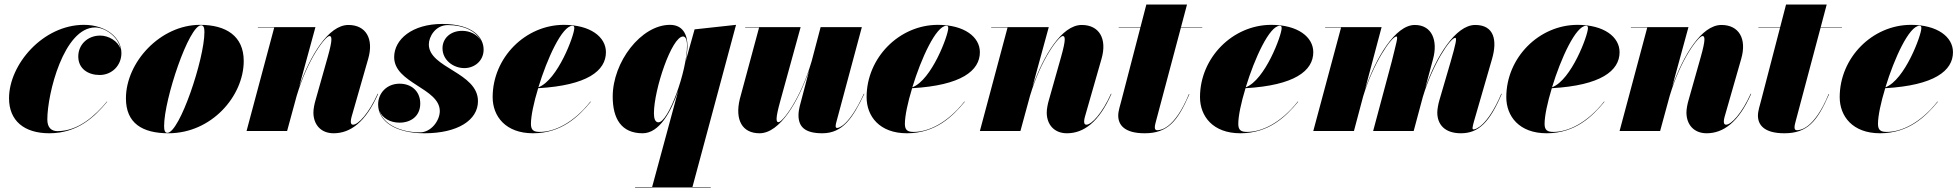

<svg xmlns="http://www.w3.org/2000/svg" viewBox="-20 -580 8676 850"><path d="M454.5 -129.5 453.5 -130.5C401.5 -68 327 0.5 234.5 0.5C208 0.5 189.5 -14.5 189.5 -51C189.5 -165 262.5 -458.5 401.5 -458.5C442 -458.5 503.5 -420.5 514 -362.5C503 -398 461 -422.5 423.5 -422.5C368 -422.5 326.5 -382.5 326.5 -330C326.5 -275 371 -248 421 -248C475 -248 517.5 -289.5 517.5 -345C517.5 -414 448.5 -470 351.5 -470C170.5 -470 20 -295 20 -145C20 -45 87.5 10 198.5 10C324.5 10 400 -64 454.5 -129.5Z M726 10C917 10 1059 -155 1059 -310C1059 -420 981.5 -470 865.5 -470C689.5 -470 537.5 -304.5 537.5 -144.5C537.5 -34.5 610 10 726 10ZM721 8C710 8 706.5 -3 706.5 -22C706.5 -141 816.5 -468 870.5 -468C881.5 -468 885 -457 885 -438C885 -319 775 8 721 8Z M1194 -458 1071.5 0H1251L1293.5 -156C1343 -321 1421.5 -420.5 1438.5 -420.5C1449.5 -420.5 1453 -406 1431 -328L1377 -137C1372 -120.5 1367.5 -97.5 1367.5 -82C1367.5 -29 1400 10 1457 10C1530.5 10 1598.5 -38.5 1654 -164.5L1652 -165C1613.5 -79.5 1566.5 -28 1543 -28C1536.5 -28 1533 -31.5 1533 -43C1533 -48 1535 -58 1536.5 -63L1610 -319.5C1636 -409.5 1599 -469.5 1522.5 -469.5C1433 -469.5 1352.5 -331.5 1304.5 -196.5L1376.5 -460H1121.5V-458Z M2096 -132C2096 -260 1878.5 -278.5 1878.5 -383.5C1878.5 -417 1907 -469 1963 -469C2034.5 -469 2087.5 -441 2108.5 -401C2092.5 -427.5 2060.5 -443.5 2026 -443.5C1973.5 -443.5 1939 -409.5 1939 -366.5C1939 -314 1986.5 -278.5 2036 -278.5C2079.5 -278.5 2121 -309.5 2121 -360.5C2121 -412.5 2076 -474 1938 -474C1805 -474 1725 -406 1725 -327C1725 -211 1927 -190 1927 -88C1927 -47 1889.5 6 1839 6C1755 6 1677.5 -28.5 1659.5 -90C1672 -56.5 1708 -37 1749 -37C1799 -37 1840.5 -66 1840.5 -121.5C1840.5 -176 1801.5 -209.5 1749 -209.5C1692.5 -209.5 1654 -168 1654 -117.5C1654 -43 1730.5 10 1859.5 10C2006 10 2096 -48 2096 -132Z M2330.5 -31.5C2330.5 -66.5 2343 -126 2362.5 -189.5C2579.5 -202 2662.5 -266.5 2662.5 -349C2662.5 -416.5 2593.5 -470 2476.5 -470C2306 -470 2161 -325 2161 -150C2161 -65 2218.5 10 2339.5 10C2466 10 2541.5 -64 2595.5 -129.5L2594 -130.5C2518 -34.5 2434 4 2369.5 4C2343 4 2330.5 -3.5 2330.5 -31.5ZM2514.5 -466C2520.5 -466 2522.5 -462.5 2522.5 -455.5C2522.5 -424 2449 -225.5 2363.5 -193.5C2402.5 -321.5 2468.5 -466 2514.5 -466Z M3023.5 -376C3023.5 -428 3002 -470 2946 -470C2818 -470 2692.5 -305.5 2692.5 -152.5C2692.5 -55 2730.5 10 2825 10C2898.5 10 2950.5 -83.5 2983 -180L2867 248H2791.5V250H3126.5V248H3045.5L3238.5 -470L3055 -450L3015.5 -309C3021 -338.5 3023.5 -362.5 3023.5 -376ZM3021.5 -379C3021.5 -264 2939 -38.5 2895 -38.5C2880 -38.5 2875 -56 2875 -78.5C2875 -183.5 2954 -418.5 3004 -418.5C3014 -418.5 3021.5 -406.5 3021.5 -379Z M3524.5 -460H3279V-458H3340.5L3255 -141C3233 -49 3266 10 3342.5 10C3433.5 10 3515 -132.5 3562.5 -269.5L3520.5 -110C3517.5 -98.5 3515 -83 3515 -70C3515 -18.5 3543.5 10 3620.5 10C3712 10 3756 -59.5 3806.5 -164.5L3804.5 -165C3739 -23 3693.5 -13.5 3686 -13.5C3681.5 -13.5 3679.5 -16.5 3679.5 -21C3679.5 -25 3680 -29 3681.5 -35.5L3795.5 -460H3613L3573.5 -310C3524.5 -141.5 3444 -39 3426.5 -39C3415.5 -39 3412.5 -53.5 3434 -131.5Z M3986 -31.5C3986 -66.5 3998.5 -126 4018 -189.5C4235 -202 4318 -266.5 4318 -349C4318 -416.5 4249 -470 4132 -470C3961.5 -470 3816.5 -325 3816.5 -150C3816.5 -65 3874 10 3995 10C4121.5 10 4197 -64 4251 -129.5L4249.5 -130.5C4173.5 -34.5 4089.5 4 4025 4C3998.5 4 3986 -3.5 3986 -31.5ZM4170 -466C4176 -466 4178 -462.5 4178 -455.5C4178 -424 4104.5 -225.5 4019 -193.5C4058 -321.5 4124 -466 4170 -466Z M4440.5 -458 4318 0H4497.5L4540 -156C4589.5 -321 4668 -420.5 4685 -420.5C4696 -420.5 4699.5 -406 4677.5 -328L4623.5 -137C4618.5 -120.5 4614 -97.5 4614 -82C4614 -29 4646.5 10 4703.5 10C4777 10 4845 -38.5 4900.5 -164.5L4898.5 -165C4860 -79.5 4813 -28 4789.5 -28C4783 -28 4779.5 -31.5 4779.5 -43C4779.5 -48 4781.5 -58 4783 -63L4856.5 -319.5C4882.5 -409.5 4845.5 -469.5 4769 -469.5C4679.5 -469.5 4599 -331.5 4551 -196.5L4623 -460H4368V-458Z M5245.5 -163 5243.5 -163.5C5178.5 -5.5 5114.5 -3.5 5103 -3.5C5097 -3.5 5092.5 -6.5 5092.5 -15.5C5092.5 -24.5 5095 -33.5 5097 -41L5208 -458H5302.5V-460H5208.5L5235 -560H5055L5029 -460H4932.5V-458H5028.5L4944.5 -135C4939.5 -115 4930.5 -89 4930.5 -68.5C4930.5 -29 4955.5 10 5047.5 10C5149 10 5193 -42 5245.5 -163Z M5462 -31.5C5462 -66.5 5474.5 -126 5494 -189.5C5711 -202 5794 -266.5 5794 -349C5794 -416.5 5725 -470 5608 -470C5437.5 -470 5292.5 -325 5292.5 -150C5292.5 -65 5350 10 5471 10C5597.5 10 5673 -64 5727 -129.5L5725.5 -130.5C5649.5 -34.5 5565.5 4 5501 4C5474.5 4 5462 -3.5 5462 -31.5ZM5646 -466C5652 -466 5654 -462.5 5654 -455.5C5654 -424 5580.5 -225.5 5495 -193.5C5534 -321.5 5600 -466 5646 -466Z M6238.5 0 6279 -151C6322.5 -296 6400.5 -412.5 6422.5 -412.5C6430.5 -412.5 6425 -386 6402.5 -308L6352.5 -137C6347.5 -120.5 6343 -96.5 6343 -82C6343 -29 6376 10 6447.5 10C6526 10 6574.5 -38.5 6628.5 -164.5L6626.5 -165C6564 -19 6511 -7 6504 -7C6500 -7 6499 -9.5 6499 -13.5C6499 -18.5 6502.5 -32.5 6505.5 -43L6585.5 -319.5C6609 -400.5 6595.5 -469.5 6511 -469.5C6424 -469.5 6338 -329.5 6290 -191.5L6324.5 -319.5C6346 -400 6320 -469.5 6243.5 -469.5C6156.5 -469.5 6070.5 -322 6023.5 -185.5L6096.5 -460H5846.5V-458H5917L5794 0H5974L6015 -154C6058.5 -298.5 6140 -418.5 6162 -418.5C6171 -418.5 6160.5 -387 6141.5 -308L6059 0Z M6818 -31.5C6818 -66.5 6830.5 -126 6850 -189.5C7067 -202 7150 -266.5 7150 -349C7150 -416.5 7081 -470 6964 -470C6793.5 -470 6648.5 -325 6648.5 -150C6648.5 -65 6706 10 6827 10C6953.5 10 7029 -64 7083 -129.5L7081.5 -130.5C7005.5 -34.5 6921.5 4 6857 4C6830.5 4 6818 -3.5 6818 -31.5ZM7002 -466C7008 -466 7010 -462.5 7010 -455.5C7010 -424 6936.5 -225.5 6851 -193.5C6890 -321.5 6956 -466 7002 -466Z M7272.5 -458 7150 0H7329.5L7372 -156C7421.5 -321 7500 -420.5 7517 -420.5C7528 -420.5 7531.5 -406 7509.5 -328L7455.5 -137C7450.5 -120.5 7446 -97.5 7446 -82C7446 -29 7478.5 10 7535.5 10C7609 10 7677 -38.5 7732.5 -164.5L7730.5 -165C7692 -79.5 7645 -28 7621.5 -28C7615 -28 7611.5 -31.5 7611.5 -43C7611.5 -48 7613.5 -58 7615 -63L7688.5 -319.5C7714.5 -409.5 7677.5 -469.5 7601 -469.5C7511.5 -469.5 7431 -331.5 7383 -196.5L7455 -460H7200V-458Z M8077.5 -163 8075.5 -163.5C8010.5 -5.5 7946.5 -3.5 7935 -3.5C7929 -3.5 7924.5 -6.5 7924.5 -15.5C7924.5 -24.5 7927 -33.5 7929 -41L8040 -458H8134.5V-460H8040.5L8067 -560H7887L7861 -460H7764.5V-458H7860.5L7776.5 -135C7771.5 -115 7762.5 -89 7762.5 -68.5C7762.5 -29 7787.5 10 7879.5 10C7981 10 8025 -42 8077.5 -163Z M8294 -31.5C8294 -66.5 8306.5 -126 8326 -189.5C8543 -202 8626 -266.5 8626 -349C8626 -416.5 8557 -470 8440 -470C8269.5 -470 8124.5 -325 8124.5 -150C8124.5 -65 8182 10 8303 10C8429.5 10 8505 -64 8559 -129.5L8557.5 -130.5C8481.5 -34.5 8397.5 4 8333 4C8306.5 4 8294 -3.5 8294 -31.5ZM8478 -466C8484 -466 8486 -462.5 8486 -455.5C8486 -424 8412.5 -225.5 8327 -193.5C8366 -321.5 8432 -466 8478 -466Z"/></svg>

Font: Bodoni* 96pt Fatface
Style: Italic
Weight: 900
Italic angle: -13°
Version: Version 2.3